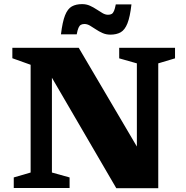

<svg xmlns="http://www.w3.org/2000/svg" viewBox="-20 -936 928 956"><path d="M132.5 -77V-613.5L41.5 -646V-698H372L693.5 -152L661.5 -100.5V-620.5L573.5 -645.5V-698H851.5V-645.5L768 -620.5V1H559L193 -627L238.5 -640.5V-77L326.5 -52.5V0H48.5V-52.5ZM634.5 -914Q627.5 -852 614.5 -819.5Q601.5 -787 580.8 -775.2Q560 -763.5 529.5 -763.5Q508.5 -763.5 490.5 -771.5Q472.5 -779.5 457 -790Q441.5 -800.5 427.8 -808.5Q414 -816.5 400.5 -816.5Q390 -816.5 382.8 -812.5Q375.5 -808.5 370.8 -797.5Q366 -786.5 362 -765H283.5Q291 -827.5 304 -860Q317 -892.5 337.8 -904Q358.5 -915.5 389 -915.5Q410 -915.5 427.8 -907.5Q445.5 -899.5 461.2 -889Q477 -878.5 490.8 -870.5Q504.5 -862.5 518 -862.5Q529 -862.5 536 -866.5Q543 -870.5 547.8 -881.8Q552.5 -893 556.5 -914Z"/></svg>

Font: Newsreader 9pt
Style: Bold
Weight: 700
Designer: Hugues Gentile
Foundry: Production Type
Version: Version 1.003